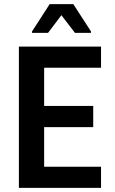

<svg xmlns="http://www.w3.org/2000/svg" viewBox="-20 -915 558 935"><path d="M72 0V-688H472V-585H195V-399H434V-296H195V-103H472V0ZM136 -755V-762L222 -895H337L423 -762V-755H345L279 -841L214 -755Z"/></svg>

Font: Saira SemiCondensed SemiBold
Style: Regular
Weight: 600
Width: 4
Designer: Hector Gatti with collaboration of the Omnibus-Type team
Foundry: Omnibus-Type
Version: Version 1.101